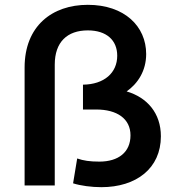

<svg xmlns="http://www.w3.org/2000/svg" viewBox="-20 -769 724 796"><path d="M505 -390C552 -423 586 -476 586 -545C586 -660 496 -749 344 -749C196 -749 82 -661 82 -489V0H207V-501C207 -595 259 -643 344 -643C422 -643 466 -602 466 -538C466 -467 412 -419 324 -418V-315H379C465 -315 521 -277 521 -208C521 -138 471 -99 392 -99C352 -99 326 -103 300 -112L283 -9C314 1 360 7 400 7C545 7 647 -71 647 -204C647 -300 590 -365 505 -390Z"/></svg>

Font: Montserrat Lite SemiBold
Style: Regular
Weight: 600
Designer: Julieta Ulanovsky
Foundry: Julieta Ulanovsky
Version: Version 7.200;PS 007.200;hotconv 1.0.88;makeotf.lib2.5.64775